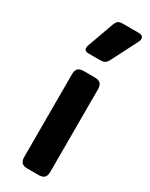

<svg xmlns="http://www.w3.org/2000/svg" viewBox="-195 -778 638 818"><g transform="rotate(30 124.0 -369.0)"><path d="M63 -571Q63 -579 65 -583L112 -714Q118 -728 124.5 -733Q131 -738 149 -738H223Q248 -738 248 -721Q248 -714 244 -706L178 -577Q171 -564 163 -559.5Q155 -555 136 -555H84Q63 -555 63 -571ZM67 -36V-443Q67 -462 75.5 -471Q84 -480 104 -480H157Q177 -480 186 -471Q195 -462 195 -443V-36Q195 -18 186.5 -9Q178 0 157 0H104Q84 0 75.5 -9Q67 -18 67 -36Z"/></g></svg>

Font: Mitr
Style: Regular
Weight: 400
Designer: Thanarat Vachiruckul
Foundry: Cadson Demak
Version: Version 1.002